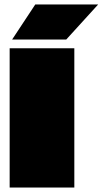

<svg xmlns="http://www.w3.org/2000/svg" viewBox="-20 -835 457 855"><path d="M311 0H23V-620H311ZM275 -659H34L137 -815H417Z"/></svg>

Font: Gasoek One
Style: Regular
Weight: 400
Designer: Jiashuo Zhang
Foundry: JAMO
Version: Version 1.000; ttfautohint (v1.8.4.7-5d5b);gftools[0.9.29]